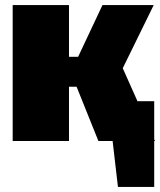

<svg xmlns="http://www.w3.org/2000/svg" viewBox="-20 -556 631 757"><path d="M591 0 588 -7V-157H522L464 -287L586 -536H384L288 -332H252V-536H30V0H252V-214H282L368 0H424L445 181H588V0Z"/></svg>

Font: Fira Sans Ultra
Style: Regular
Weight: 950
Designer: Carrois Corporate & Edenspiekermann AG
Foundry: Carrois Corporate GbR & Edenspiekermann AG
Version: Version 4.203;PS 004.203;hotconv 1.0.88;makeotf.lib2.5.64775